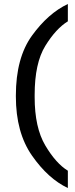

<svg xmlns="http://www.w3.org/2000/svg" viewBox="-20 -741 382 974"><path d="M324.2 212.9Q224.6 166 142.6 48.8Q60.5 -68.4 60.5 -251.5V-256.3Q60.5 -447.8 142.6 -560.8Q224.6 -673.8 324.2 -720.7V-632.8Q263.7 -595.7 209.7 -508.1Q155.8 -420.4 155.8 -259.8V-248Q155.8 -94.2 209.7 -3.2Q263.7 87.9 324.2 125Z"/></svg>

Font: RobotoFlex
Style: Regular
Weight: 400
Designer: Berlow after Robertson
Foundry: Google
Version: Version 2.136